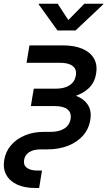

<svg xmlns="http://www.w3.org/2000/svg" viewBox="-40 -771 576 996"><path d="M141.1 204.1Q86.9 204.1 48.6 186.3Q10.3 168.5 -7.6 135.7Q-25.4 103 -18.1 58.6Q-10.7 14.6 17.6 -18.1Q45.9 -50.8 89.6 -68.8Q133.3 -86.9 186 -86.9H221.2Q266.6 -86.9 293.7 -104.2Q320.8 -121.6 326.2 -153.8Q331.5 -186 310.3 -203.4Q289.1 -220.7 243.7 -220.7H120.1L135.3 -311H249.5Q294.4 -311 321.3 -328.9Q348.1 -346.7 353.5 -379.4Q358.9 -411.1 337.6 -428.2Q316.4 -445.3 271.5 -445.3H97.7L112.8 -535.6H286.1Q345.2 -535.6 386.5 -518.3Q427.7 -501 447 -468.3Q466.3 -435.5 458.5 -389.2Q451.2 -342.3 419.9 -313Q388.7 -283.7 342 -270.5Q295.4 -257.3 239.3 -257.3H126L131.8 -291H252.9Q310.1 -291 352.5 -274.9Q395 -258.8 415.8 -227.1Q436.5 -195.3 428.2 -148.9Q420.9 -102.1 390.9 -67.9Q360.8 -33.7 313.2 -14.9Q265.6 3.9 205.1 3.9H171.9Q134.3 3.9 111.8 18.1Q89.4 32.2 85 58.6Q80.6 85 98.9 99.4Q117.2 113.8 155.8 113.8H177.7L163.1 204.1ZM259.3 -751.5 314.5 -667 397.5 -751.5H496.1L495.6 -748.5L351.6 -612.8H258.3L160.6 -748.5L161.6 -751.5Z"/></svg>

Font: Inter 20pt Medium
Style: Italic
Weight: 500
Italic angle: -9.3988°
Version: Version 4.001;git-66647c0bb